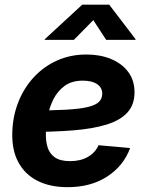

<svg xmlns="http://www.w3.org/2000/svg" viewBox="-20 -775 620 807"><path d="M263.7 11.7Q190.4 11.7 137.5 -15.1Q84.5 -42 56.9 -93.5Q29.3 -145 31.7 -218.8Q33.7 -287.6 57.4 -346.9Q81.1 -406.2 122.6 -450.9Q164.1 -495.6 220.2 -520.8Q276.4 -545.9 343.3 -545.9Q400.9 -545.9 446.5 -527.1Q492.2 -508.3 518.8 -472.9Q545.4 -437.5 545.4 -386.7Q545.4 -335 515.4 -302Q485.4 -269 427.2 -251.2Q369.1 -233.4 284.7 -226.8Q200.2 -220.2 90.3 -220.2L105.5 -310.5Q199.2 -310.5 258.8 -314Q318.4 -317.4 351.1 -325.7Q383.8 -334 396.7 -347.7Q409.7 -361.3 409.7 -381.3Q409.7 -406.7 388.2 -421.4Q366.7 -436 328.1 -436Q281.7 -436 251.7 -414.1Q221.7 -392.1 204.6 -357.9Q187.5 -323.7 180.4 -285.9Q173.3 -248 172.9 -215.3Q171.9 -182.1 180.2 -155.5Q188.5 -128.9 210.9 -113.3Q233.4 -97.7 274.9 -97.7Q318.4 -97.7 349.6 -115.7Q380.9 -133.8 394 -164.6L526.9 -152.8Q500 -78.6 431.2 -33.4Q362.3 11.7 263.7 11.7ZM290.5 -607.4H168L168.5 -610.4L325.7 -755.4H439L549.8 -610.4L549.3 -607.4H426.3L372.1 -690.4Z"/></svg>

Font: Inter 20pt
Style: Bold Italic
Weight: 700
Italic angle: -9.3988°
Version: Version 4.001;git-66647c0bb